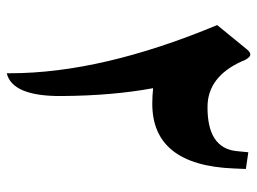

<svg xmlns="http://www.w3.org/2000/svg" viewBox="-117 -646 766 572"><g transform="rotate(90 266.0 -360.0)"><path d="M198.2 -8.8Q197.8 -280.3 54.7 -624L126.5 -711.9Q140.6 -729.5 150.9 -718.3Q159.2 -708.5 162.1 -698.7Q208.5 -595.2 298.8 -595.2Q421.4 -594.7 430.2 -682.1L433.6 -716.8L483.4 -709.5L481.9 -673.8Q472.2 -429.7 287.6 -430.7Q267.6 -430.7 242.7 -433.1Q265.1 -312.5 266.1 -160.2Q267.1 -13.7 198.2 2.9Z"/></g></svg>

Font: DimaBanoo
Style: Bold
Weight: 800
Designer: R.Balvardi
Foundry: R.Balvardi
Version: Version 1.0.0-alpha3